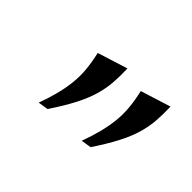

<svg xmlns="http://www.w3.org/2000/svg" viewBox="-56 -838 552 552"><g transform="rotate(45 220.0 -562.0)"><path d="M228 -682Q229 -650 227 -624Q225 -598 217 -570.5Q209 -543 192.5 -511Q176 -479 148 -437L117 -432Q128 -462 135 -489Q142 -516 145 -542.5Q148 -569 145.5 -596Q143 -623 136 -653ZM393 -692Q394 -660 392 -634Q390 -608 382 -580.5Q374 -553 357.5 -521Q341 -489 313 -447L282 -442Q293 -472 300 -499Q307 -526 310 -552.5Q313 -579 310.5 -606Q308 -633 301 -663Z"/></g></svg>

Font: Praegefest
Style: Regular
Weight: 600
Designer: Peter Wiegel nach alter Vorlage
Foundry: Peter Wiegel
Version: Version 1.000